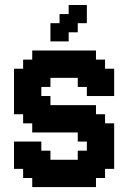

<svg xmlns="http://www.w3.org/2000/svg" viewBox="-20 -761 521 781"><path d="M333.3 -740.7V-666.7H296.3V-629.6H259.3V-592.6H185.2V-666.7H222.2V-703.7H259.3V-740.7ZM74.1 -74.1H37V-185.2H148.1V-148.1H185.2V-111.1H296.3V-148.1H333.3V-185.2H296.3V-222.2H111.1V-259.3H74.1V-296.3H37V-481.5H74.1V-518.5H111.1V-555.6H370.4V-518.5H407.4V-481.5H444.4V-370.4H333.3V-407.4H296.3V-444.4H185.2V-407.4H148.1V-370.4H185.2V-333.3H370.4V-296.3H407.4V-259.3H444.4V-74.1H407.4V-37H370.4V0H111.1V-37H74.1Z"/></svg>

Font: Jersey 15
Style: Regular
Weight: 400
Designer: Sarah Cadigan-Fried
Version: Version 1.001; ttfautohint (v1.8.4.7-5d5b)